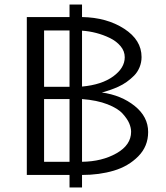

<svg xmlns="http://www.w3.org/2000/svg" viewBox="-20 -770 732 845"><path d="M98 0V-695H286V-750H341V-695Q450 -693 526.5 -643.5Q603 -594 603 -519Q603 -495 594 -473.5Q585 -452 570 -437Q555 -422 537.5 -409.5Q520 -397 501 -388.5Q482 -380 467.5 -375Q453 -370 440 -366L428 -363Q514 -351 573 -303.5Q632 -256 632 -189Q632 -126 588.5 -82Q545 -38 481 -19Q417 0 341 0V55H286V0ZM174 -58H286V-334H174V-296ZM174 -388H286V-636H174V-599ZM341 -58Q429 -59 493 -95.5Q557 -132 557 -190Q557 -207 549 -226.5Q541 -246 520 -269.5Q499 -293 453 -311Q407 -329 341 -334ZM341 -389Q428 -397 478.5 -434Q529 -471 529 -518Q529 -545 510.5 -567Q492 -589 463 -603Q434 -617 403 -625Q372 -633 341 -635Z"/></svg>

Font: Coval
Style: ExtraLight
Weight: 250
Foundry: Context Ltd
Version: Version 001.000